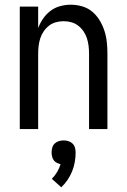

<svg xmlns="http://www.w3.org/2000/svg" viewBox="-20 -548 540 815"><path d="M64 0V-520H142V-429Q150 -450 163 -469Q176 -488 194.5 -502Q213 -516 235.5 -522Q258 -528 280 -528Q305 -528 329 -521Q353 -514 371.5 -498.5Q390 -483 403 -461.5Q416 -440 423.5 -416.5Q431 -393 433.5 -368.5Q436 -344 436 -320V0H358V-320Q358 -337 356 -353.5Q354 -370 349 -385.5Q344 -401 334.5 -415Q325 -429 312 -439Q299 -449 283 -453.5Q267 -458 250 -458Q233 -458 217 -453.5Q201 -449 188 -439Q175 -429 165.5 -415Q156 -401 151 -385.5Q146 -370 144 -353.5Q142 -337 142 -320V0ZM240 247 200 211Q213 198 222.5 182Q232 166 237 149Q229 147 221 143Q213 139 208 132Q203 125 201 116Q199 107 199 99Q199 88 202 78Q205 68 212.5 61Q220 54 230 51Q240 48 250 48Q260 48 270 51Q280 54 287.5 61Q295 68 298 78Q301 88 301 99Q301 119 297.5 139.5Q294 160 286 179.5Q278 199 266.5 216Q255 233 240 247Z"/></svg>

Font: Iosevka NFM
Style: Regular
Weight: 400
Monospace: yes
Designer: Belleve Invis
Foundry: Belleve Invis
Version: Version 29.0.4; ttfautohint (v1.8.4);Nerd Fonts 3.3.0